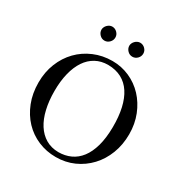

<svg xmlns="http://www.w3.org/2000/svg" viewBox="-157 -776 864 907"><g transform="rotate(30 275.0 -322.5)"><path d="M520 -254.9Q520 -197.8 501.2 -148.9Q482.4 -100.1 449 -64.5Q415.5 -28.8 370.4 -8.5Q325.2 11.7 272.5 11.7Q221.2 11.7 176.3 -7.3Q131.3 -26.4 98.1 -61.3Q64.9 -96.2 45.7 -145Q26.4 -193.8 26.4 -253.4Q26.4 -310.1 45.7 -358.2Q64.9 -406.2 98.9 -441.2Q132.8 -476.1 179.2 -495.8Q225.6 -515.6 279.3 -515.6Q328.6 -515.6 372.6 -496.1Q416.5 -476.6 449.2 -441.7Q481.9 -406.7 501 -358.9Q520 -311 520 -254.9ZM436 -245.1Q436.5 -302.7 426.3 -347.9Q416 -393.1 395.5 -424.3Q375 -455.6 343.8 -472.2Q312.5 -488.8 271 -489.3Q232.9 -489.3 203.4 -473.1Q173.8 -457 153.6 -426.8Q133.3 -396.5 122.6 -353.3Q111.8 -310.1 111.8 -255.9Q111.8 -202.1 122.1 -158Q132.3 -113.8 152.6 -82Q172.9 -50.3 202.6 -32.7Q232.4 -15.1 271.5 -14.6Q307.6 -14.6 337.6 -28.3Q367.7 -42 389.4 -70.3Q411.1 -98.6 423.3 -142.1Q435.5 -185.5 436 -245.1ZM387.2 -618.2Q387.2 -602.5 376 -591.1Q364.7 -579.6 349.1 -579.6Q333.5 -579.6 322.3 -591.3Q311 -603 311 -618.2Q311 -625 314.2 -631.8Q317.4 -638.7 322.8 -644Q328.1 -649.4 335 -652.6Q341.8 -655.8 349.1 -655.8Q364.7 -655.8 376 -644.5Q387.2 -633.3 387.2 -618.2ZM234.9 -618.2Q234.9 -602.5 223.6 -591.1Q212.4 -579.6 196.8 -579.6Q181.6 -579.6 170.4 -591.3Q159.2 -603 159.2 -618.2Q159.2 -625 162.4 -631.8Q165.5 -638.7 170.9 -644Q176.3 -649.4 182.9 -652.6Q189.5 -655.8 196.8 -655.8Q212.4 -655.8 223.6 -644.5Q234.9 -633.3 234.9 -618.2Z"/></g></svg>

Font: Surma
Style: Regular
Weight: 400
Designer: Sue Lloyd-Williams
Foundry: Sylheti Translation And Research
Version: Version 3.000